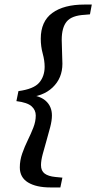

<svg xmlns="http://www.w3.org/2000/svg" viewBox="-20 -677 423 843"><path d="M52 -233 61 -277Q128 -286 152 -314Q176 -342 176 -384Q176 -411 167.5 -442Q159 -473 159 -507Q159 -583 209.5 -620Q260 -657 351 -657H383L375 -614L352 -612Q295 -609 273 -582.5Q251 -556 251 -502Q251 -478 252.5 -447.5Q254 -417 254 -397Q254 -334 211 -293Q168 -252 93 -249L95 -262Q153 -259 180.5 -234.5Q208 -210 208 -170Q208 -148 200.5 -119Q193 -90 184 -59Q175 -28 167.5 0Q160 28 160 48Q160 73 176 85Q192 97 223 100L254 103L245 146H202Q139 146 103 124Q67 102 67 58Q67 27 77.5 -3Q88 -33 102 -61.5Q116 -90 126.5 -117Q137 -144 137 -170Q137 -194 118.5 -210.5Q100 -227 52 -233Z"/></svg>

Font: Lisu Bosa ExtraBold
Style: Italic
Weight: 800
Italic angle: -19°
Designer: David Morse, Annie Olsen, Victor Gaultney, Frank Grießhammer (Latin)
Foundry: SIL International
Version: Version 2.000